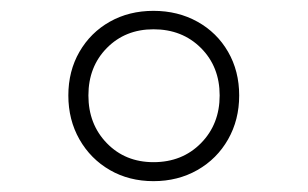

<svg xmlns="http://www.w3.org/2000/svg" viewBox="-20 -638 567 354"><path d="M263 -304Q218 -304 182.5 -324.5Q147 -345 126.5 -381Q106 -417 106 -462Q106 -507 126.5 -542.5Q147 -578 182.5 -598Q218 -618 263 -618Q308 -618 344 -598Q380 -578 400.5 -542.5Q421 -507 421 -462Q421 -417 400.5 -381Q380 -345 344 -324.5Q308 -304 263 -304ZM263 -339Q316 -339 350.5 -374Q385 -409 385 -462Q385 -515 350.5 -549.5Q316 -584 263 -584Q211 -584 177 -549.5Q143 -515 143 -462Q143 -409 177 -374Q211 -339 263 -339Z"/></svg>

Font: Piazzolla 24pt Light
Style: Regular
Weight: 300
Designer: Juan Pablo del Peral
Foundry: Huerta Tipografica
Version: Version 2.005